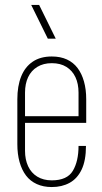

<svg xmlns="http://www.w3.org/2000/svg" viewBox="-20 -749 411 775"><path d="M189 6Q155 6 128.5 -6Q102 -18 85 -40.5Q68 -63 59 -95Q50 -127 50 -167V-348Q50 -402 65.5 -440.5Q81 -479 112 -500Q143 -521 189 -521Q224 -521 250 -509Q276 -497 293 -474.5Q310 -452 319 -420Q328 -388 328 -348V-253H74V-280H311L297 -266V-375Q297 -411 284.5 -437.5Q272 -464 248 -479Q224 -494 189 -494Q155 -494 130.5 -479Q106 -464 93.5 -437.5Q81 -411 81 -375V-140Q81 -105 93.5 -78Q106 -51 130.5 -36Q155 -21 189 -21Q251 -21 274 -59.5Q297 -98 297 -160H327Q327 -101 309.5 -64.5Q292 -28 261 -11Q230 6 189 6ZM173 -593 106 -729H138L205 -593Z"/></svg>

Font: Hubot Sans Condensed ExtraLight
Style: Regular
Weight: 200
Width: 3
Designer: Deni Anggara
Foundry: GitHub, Inc., Subsidiary of Microsoft Corporation
Version: Version 2.000